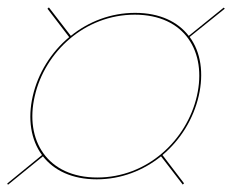

<svg xmlns="http://www.w3.org/2000/svg" viewBox="-96 -650 686 530"><path d="M-76 -143.5 -74 -140 22.5 -218.5C53 -179.5 103 -155 171 -155C239 -155 300 -179.5 348.5 -218.5L408.5 -140.5L412 -144L352.5 -222C402.5 -264 438 -322 452.5 -385C467 -448 458.5 -506 427.5 -548L524.5 -626L521.5 -629L425 -551C395 -590 345 -614.5 277 -614.5C209 -614.5 148 -590 99.5 -551L39 -629.5L35 -626L95 -547.5C45 -506 9 -448 -5.5 -385C-20 -322 -11 -264 20 -222ZM0 -385C28 -507 138 -609.5 276 -609.5C414 -609.5 475.5 -507 447.5 -385C419.5 -263 310.5 -160 172.5 -160C34.5 -160 -28.5 -263 0 -385Z"/></svg>

Font: Bodoni* 36pt Medium
Style: Italic
Weight: 500
Italic angle: -13°
Version: Version 2.3